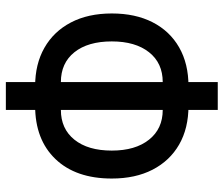

<svg xmlns="http://www.w3.org/2000/svg" viewBox="-74 -678 764 656"><g transform="rotate(-90 308.0 -350.0)"><path d="M322 -88V-176H355.5Q420.5 -176 457.5 -222.8Q494.5 -269.5 494.5 -350Q494.5 -431.5 457.5 -477.8Q420.5 -524 355.5 -524H322V-612H341.5Q417 -612 472.8 -580.2Q528.5 -548.5 559.2 -489.8Q590 -431 590 -350Q590 -269.5 560 -210.8Q530 -152 474.2 -120Q418.5 -88 341.5 -88ZM274.5 -88Q197.5 -88 142 -120Q86.5 -152 56.2 -210.8Q26 -269.5 26 -350Q26 -473 92.5 -542.5Q159 -612 274.5 -612H294V-524H260.5Q196 -524 158.8 -477.8Q121.5 -431.5 121.5 -350Q121.5 -269.5 158.8 -222.8Q196 -176 260.5 -176H294V-88ZM260.5 12V-712H355.5V12Z"/></g></svg>

Font: Overpass Mono Medium
Style: Regular
Weight: 500
Monospace: yes
Designer: Delve Withrington, Dave Bailey
Foundry: Delve Fonts LLC
Version: Version 4.000